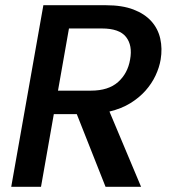

<svg xmlns="http://www.w3.org/2000/svg" viewBox="-20 -715 672 735"><path d="M478 -487Q488 -541 462.5 -573.5Q437 -606 370 -606H244L202 -368H328Q395 -368 432 -401Q469 -434 478 -487ZM386 -695Q448 -695 491 -678.5Q534 -662 559.5 -633.5Q585 -605 593.5 -567Q602 -529 595 -487Q590 -457 575.5 -426Q561 -395 537 -368Q513 -341 479 -320Q445 -299 399 -288L520 0H384L274 -278H186L137 0H23L146 -695Z"/></svg>

Font: SVN-Poppins Medium
Style: Italic
Weight: 500
Italic angle: -10°
Designer: Ninad Kale (Devanagari), Jonny Pinhorn (Latin)
Foundry: Indian Type Foundry
Version: Version 3.002 2017; ttfautohint (v1.8.3)